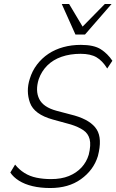

<svg xmlns="http://www.w3.org/2000/svg" viewBox="-20 -939 586 967"><path d="M233 8Q184 8 144 -1.5Q104 -11 75.5 -29Q47 -47 32 -70L56 -110Q76 -85 103 -68Q130 -51 164 -44Q198 -37 237 -37Q289 -37 327 -52.5Q365 -68 390.5 -95.5Q416 -123 427 -160Q439 -209 431.5 -238Q424 -267 399.5 -283.5Q375 -300 337 -312L246 -337Q152 -363 131 -421.5Q110 -480 130 -542Q142 -582 166.5 -614Q191 -646 224 -668Q257 -690 298.5 -701.5Q340 -713 387 -713Q453 -713 487.5 -691Q522 -669 546 -633L520 -594Q496 -633 466 -650.5Q436 -668 386 -668Q333 -668 290 -653Q247 -638 218 -609Q189 -580 175 -540Q157 -482 177.5 -440.5Q198 -399 265 -381L356 -357Q438 -333 467 -287Q496 -241 473 -153Q462 -117 440.5 -88Q419 -59 387.5 -36.5Q356 -14 317.5 -3Q279 8 233 8ZM360 -765 291 -919H328L396 -805L508 -919H542L408 -765Z"/></svg>

Font: Nunito Sans 7pt Condensed ExtraLight
Style: Italic
Weight: 250
Width: 3
Italic angle: -9°
Designer: Vernon Adams
Foundry: Vernon Adams
Version: Version 3.101;gftools[0.9.27]